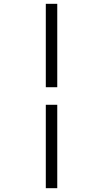

<svg xmlns="http://www.w3.org/2000/svg" viewBox="-20 -843 540 1006"><path d="M220 -386V-823H280V-386ZM220 143V-294H280V143Z"/></svg>

Font: Iosevka Custom Light
Style: Regular
Weight: 300
Monospace: yes
Designer: Belleve Invis
Foundry: Belleve Invis
Version: Version 27.3.5